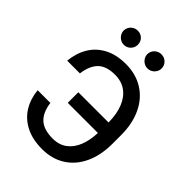

<svg xmlns="http://www.w3.org/2000/svg" viewBox="-259 -1034 1167 1167"><g transform="rotate(45 324.5 -450.5)"><path d="M321.3 -81.1Q375.5 -81.1 413.1 -109.1Q450.7 -137.2 470 -186.5Q489.3 -235.8 491.7 -299.8H232.4V-390.6H492.2Q491.7 -461.9 470.9 -514.4Q450.2 -566.9 410.6 -595.5Q371.1 -624 315.4 -624Q240.7 -624 204.1 -587.4Q167.5 -550.8 158.2 -478.5H48.8Q55.7 -548.8 87.6 -602.3Q119.6 -655.8 177 -686.3Q234.4 -716.8 315.4 -716.8Q401.9 -716.8 466.3 -676.5Q530.8 -636.2 565.7 -562.3Q600.6 -488.3 600.6 -389.6V-316.4Q600.6 -217.8 566.4 -144Q532.2 -70.3 469 -30.3Q405.8 9.8 321.3 9.8Q238.3 9.8 179.4 -20.3Q120.6 -50.3 88.1 -103Q55.7 -155.8 48.8 -224.6H158.2Q167.5 -152.8 205.8 -116.9Q244.1 -81.1 321.3 -81.1ZM162.1 -850.6Q162.1 -867.2 170.4 -881.1Q178.7 -895 192.9 -903.1Q207 -911.1 223.6 -911.1Q250 -911.1 267.1 -893.8Q284.2 -876.5 284.2 -850.6Q284.2 -834.5 276.4 -820.6Q268.6 -806.6 254.6 -798.3Q240.7 -790 223.6 -790Q207.5 -790 193.4 -798.3Q179.2 -806.6 170.7 -820.8Q162.1 -835 162.1 -850.6ZM365.2 -850.6Q365.2 -867.2 373.5 -881.1Q381.8 -895 396 -903.1Q410.2 -911.1 426.8 -911.1Q452.6 -911.1 470.5 -893.6Q488.3 -876 488.3 -850.6Q488.3 -834.5 480 -820.6Q471.7 -806.6 457.5 -798.3Q443.4 -790 426.8 -790Q410.6 -790 396.5 -798.3Q382.3 -806.6 373.8 -820.8Q365.2 -835 365.2 -850.6Z"/></g></svg>

Font: Pretendard JP Medium
Style: Regular
Weight: 500
Designer: Base glyphs from Inter by Rasmus Andersson; Hangeul glyphs from Noto Sans CJK(Source Han Sans) by Jang Soo-young and Kan
Foundry: Kil Hyung-jin
Version: Version 1.309